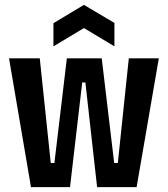

<svg xmlns="http://www.w3.org/2000/svg" viewBox="-20 -767 687 787"><path d="M107 0 17 -528H143L188 -99H203L254 -528H397L448 -99H463L508 -528H631L540 0H378L330 -429H317L267 0ZM199 -577V-672L324 -747L449 -673V-577L324 -652Z"/></svg>

Font: Bricolage Grotesque 24pt Condensed SemiBold
Style: Regular
Weight: 600
Width: 3
Designer: Mathieu Triay
Foundry: Atelier Triay
Version: Version 1.001;gftools[0.9.33.dev8+g029e19f]